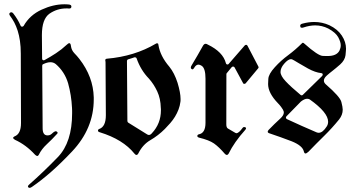

<svg xmlns="http://www.w3.org/2000/svg" viewBox="-20 -716 1677 906"><path d="M26.9 -642.1Q23.9 -646.5 23.9 -649.9Q23.9 -653.8 27.3 -656Q30.8 -658.2 33.2 -658.2Q38.1 -658.2 42.5 -652.8Q64.5 -624.5 77.1 -595.2Q78.6 -590.3 84 -590.3H85H85.4Q88.9 -590.3 91.8 -594.2Q120.6 -645 176.3 -670.4Q231.4 -695.8 283.7 -695.8Q289.1 -695.8 293.9 -695.6Q298.8 -695.3 304.2 -694.8Q316.9 -693.8 316.9 -685.1Q316.9 -675.8 306.6 -675.8H306.2H305.7H305.2H304.7Q301.8 -676.3 298.8 -676.3Q295.9 -676.3 293.5 -676.3Q249.5 -676.3 213.4 -651.4Q177.7 -626 177.7 -550.8V-550.3V-549.8V-549.3V-548.8L178.7 -439.5Q178.7 -434.6 181.6 -432.9Q184.6 -431.2 186.5 -431.2Q188.5 -431.2 190.4 -432.6Q217.3 -447.3 244.1 -464.8Q271 -482.4 294.4 -504.4Q302.2 -512.2 307.1 -512.2Q313.5 -512.2 314.9 -498Q317.4 -479.5 330.1 -465.8Q336.9 -459 343 -451.9Q349.1 -444.8 354.5 -438Q419.9 -354 422.4 -256.3V-255.9V-254.4V-252V-251.5V-250.5V-250V-249.5V-248.5V-248V-247.6V-247.1Q422.4 -109.4 319.8 -1Q268.1 53.7 221.2 95Q174.3 136.2 131.3 165.5Q125 170.4 119.6 170.4Q116.2 170.4 114 168.2Q111.8 166 111.8 163.6Q111.8 159.7 117.2 155.3Q186 94.7 253.4 24.9Q320.3 -44.9 320.3 -181.6Q320.3 -188 320.3 -194.1Q320.3 -200.2 319.8 -207Q316.9 -267.1 301.3 -323.2Q285.2 -377.4 243.2 -413.6Q232.4 -422.4 217.8 -422.4Q202.6 -422.4 183.6 -413.1Q179.2 -411.6 179.2 -405.8L181.2 -110.8Q181.2 -77.1 204.1 -77.1Q206.1 -77.1 208.3 -77.4Q210.4 -77.6 212.9 -78.1Q219.7 -80.1 225.1 -85.4Q230.5 -90.8 235.4 -93.8Q240.7 -96.7 242.7 -96.7Q246.1 -96.7 249 -94.2Q252 -91.8 252 -89.4Q252 -86.9 249 -84Q236.8 -70.8 224.9 -58.6Q212.9 -46.4 200.7 -35.2Q188.5 -23.9 179.2 -11.7Q169.9 0.5 163.1 14.2Q160.2 20 155.8 20Q151.4 20 145.5 14.2Q102.5 -32.7 50.8 -56.2Q42 -61.5 42 -65.4Q42 -68.8 48.3 -72.3Q79.1 -83.5 79.1 -135.3V-135.7V-136.2V-136.7L78.1 -462.9Q78.1 -496.1 74.2 -522.7Q70.3 -549.3 63.5 -570.8Q56.6 -592.3 47.4 -609.9Q38.1 -627.4 26.9 -642.1Z M632.3 8.8Q628.9 15.1 624 15.1Q619.1 15.1 614.3 8.8Q560.5 -58.1 451.2 -91.8Q442.4 -94.2 442.4 -99.1Q442.4 -99.6 442.6 -102.3Q442.9 -105 448.2 -107.4Q479.5 -118.2 479.5 -172.4L478 -421.4Q478 -426.8 477.3 -429Q476.6 -431.2 476.6 -432.1Q476.6 -434.1 478 -436.3Q479.5 -438.5 484.4 -439Q614.7 -450.2 715.3 -509.8Q717.8 -511.7 721.2 -511.7Q722.2 -511.7 724.6 -511Q727.1 -510.3 727.5 -504.4Q735.4 -452.1 779.3 -400.9Q802.7 -372.1 817.9 -325.2Q832 -278.3 832 -249Q832 -245.6 832 -242.4Q832 -239.3 831.5 -236.3Q829.1 -216.8 822.3 -199Q815.4 -181.2 805.7 -165.3Q795.9 -149.4 783.4 -135Q771 -120.6 757.8 -107.4Q726.6 -76.2 689.5 -54.7Q653.3 -33.7 632.3 8.8ZM581.1 -146.5Q581.1 -139.2 586.9 -136.2L673.3 -82.5Q678.2 -79.1 682.6 -79.1Q689.9 -79.1 696.8 -87.4Q739.3 -132.8 739.3 -195.3Q739.3 -198.2 739.3 -201.2Q739.3 -204.1 738.8 -207Q737.8 -251 721.9 -284.9Q706.1 -318.8 682.6 -345.2Q644 -384.8 624.5 -440.9Q623.5 -443.4 620.8 -444.6Q618.2 -445.8 616.7 -445.8Q614.7 -445.8 613.8 -445.3Q606.4 -442.9 599.1 -440.4Q591.8 -438 584.5 -436Q579.1 -433.6 579.1 -427.7Z M1047.9 -129.4Q1047.9 -113.8 1055.7 -109.4L1090.8 -88.9Q1093.3 -87.4 1095.2 -87.4Q1106.9 -87.4 1125 -112.8Q1127.9 -116.7 1132.3 -116.7Q1134.8 -116.7 1137.9 -115.2Q1141.1 -113.8 1141.1 -110.4Q1141.1 -107.9 1137.2 -103Q1085.4 -45.4 1058.6 9.3Q1055.2 15.1 1049.8 15.1Q1045.9 15.1 1040.5 9.3Q1013.7 -22 989.7 -39.1Q966.3 -55.2 919.9 -66.4Q911.1 -68.8 911.1 -74.2Q911.1 -79.6 917.5 -82Q949.7 -87.4 949.7 -136.7V-137.2V-137.7V-138.2V-344.7Q949.7 -394.5 931.2 -405.8Q922.9 -411.1 916.5 -411.1Q904.8 -411.1 896 -395.5Q892.1 -388.7 888.2 -388.7Q886.2 -388.7 883.3 -390.9Q880.4 -393.1 880.4 -397.5Q880.4 -401.4 884.3 -407.7Q898.4 -430.2 911.4 -453.6Q924.3 -477.1 938 -500.5Q943.4 -509.3 950.2 -509.3Q955.1 -509.3 960 -505.9Q1032.2 -471.2 1045.9 -418Q1047.4 -413.1 1050 -412.4Q1052.7 -411.6 1053.7 -411.6Q1057.6 -411.6 1059.6 -415L1134.8 -501.5Q1137.7 -504.4 1141.1 -504.4Q1142.1 -504.4 1143.1 -504.4Q1146 -503.4 1147.9 -500L1199.2 -401.9Q1200.2 -398.9 1200.2 -398.4Q1200.2 -395.5 1198.2 -393.6L1139.6 -323.2Q1136.7 -320.3 1133.3 -320.3Q1132.8 -320.3 1130.4 -320.6Q1127.9 -320.8 1126.5 -324.7L1086.9 -397.9Q1085 -400.9 1082.5 -401.4Q1080.1 -401.9 1079.6 -401.9Q1076.2 -401.9 1073.2 -398.9L1050.3 -371.1Q1048.3 -369.1 1048.3 -366.2Z M1409.2 -605Q1437 -612.3 1462.9 -612.3Q1500.5 -612.3 1534.7 -596.7Q1573.2 -578.1 1593 -548.1Q1612.8 -518.1 1612.8 -485.8Q1612.8 -482.4 1612.1 -474.9Q1611.3 -467.3 1610.4 -455.6Q1607.4 -432.1 1585.4 -412.1Q1574.2 -402.3 1565.4 -395Q1556.6 -387.7 1549.1 -381.8Q1541.5 -376 1534.9 -370.6Q1528.3 -365.2 1522 -359.4Q1508.3 -347.2 1508.3 -335.4Q1508.3 -325.7 1518.1 -317.4Q1584.5 -259.8 1590.8 -234.9Q1597.2 -210 1597.2 -198.7Q1597.2 -173.8 1580.1 -152.3Q1546.4 -110.8 1509.3 -74.5Q1472.2 -38.1 1435.5 0Q1426.3 8.3 1421.4 8.3Q1416 8.3 1413.6 -2Q1407.2 -28.8 1356.4 -49.3Q1330.6 -59.1 1303.7 -68.8Q1276.9 -78.6 1248.5 -87.9Q1243.2 -90.3 1243.2 -94.2Q1243.2 -97.2 1247.1 -102.5Q1273.9 -130.4 1302.7 -156.7Q1319.3 -171.9 1319.3 -185.1Q1319.3 -187.5 1318.6 -190.7Q1317.9 -193.8 1314.9 -199Q1312 -204.1 1306.6 -211.4Q1301.3 -218.8 1291.5 -229Q1245.1 -276.9 1245.1 -319.3Q1245.1 -320.3 1245.4 -326.2Q1245.6 -332 1246.1 -343.3Q1247.1 -366.2 1276.9 -398.9Q1305.2 -430.2 1339.8 -455.6Q1374.5 -481.4 1405.8 -512.7Q1407.2 -514.2 1409.2 -514.2Q1412.1 -514.2 1416 -510.3Q1481.4 -452.1 1503.9 -452.1Q1515.1 -451.7 1520.8 -451.7Q1526.4 -451.7 1526.9 -451.7Q1568.8 -451.7 1582 -477.5Q1587.9 -490.2 1587.9 -502.4Q1587.9 -517.6 1576.2 -540Q1564 -562.5 1528.8 -581.5Q1499.5 -596.2 1467.3 -596.2Q1441.4 -596.2 1412.1 -586.4Q1408.7 -585 1404.8 -585Q1398.4 -585 1397.5 -589.1Q1396.5 -593.3 1396.5 -594.7Q1396.5 -602.5 1409.2 -605ZM1398.4 -268.1Q1400.9 -266.1 1403.8 -266.1Q1406.7 -266.1 1409.2 -268.6L1500 -357.4Q1502.9 -361.3 1502.9 -364.3Q1502.9 -365.2 1502 -367.9Q1501 -370.6 1495.1 -371.1Q1467.8 -374 1433.6 -392.6Q1406.2 -408.2 1390.4 -417.5Q1374.5 -426.8 1369.1 -430.2Q1357.9 -437 1353.5 -437Q1339.4 -437 1320.3 -414.6Q1303.7 -395 1303.7 -376.5Q1303.7 -358.4 1328.1 -332.3Q1352.5 -306.2 1398.4 -268.1ZM1331.1 -166.5Q1329.1 -163.1 1329.1 -160.6Q1329.1 -156.7 1334 -153.8Q1369.1 -137.7 1403.6 -122.1Q1438 -106.4 1473.1 -91.8Q1479 -89.4 1483.9 -89.4Q1502.9 -89.4 1522 -119.6Q1528.3 -129.4 1528.3 -141.6Q1528.3 -185.1 1441.9 -246.6Q1436.5 -250 1429.2 -250Q1417 -250 1399.9 -236.8Z"/></svg>

Font: UnifrakturMaguntia sl
Style: Regular
Weight: 400
Designer: j. 'mach' wust, based on a font by Peter Wiegel, original typeface by Carl Albert Fahrenwaldt 1901
Version: Version 2010-11-24